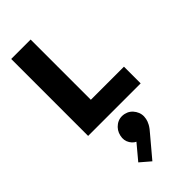

<svg xmlns="http://www.w3.org/2000/svg" viewBox="-342 -773 1251 1251"><g transform="rotate(-45 283.5 -148.0)"><path d="M63 0V-709H242V0ZM205 0V-154H547V0ZM242 413 172 353 274 231 326 227Q314 241 301 249.5Q288 258 275 255Q243 248 223.5 217Q204 186 213 147Q222 106 255.5 82Q289 58 332 67Q372 76 394.5 111.5Q417 147 408 189Q405 206 393.5 227.5Q382 249 354 280Z"/></g></svg>

Font: Outfit Thin ExtraBold
Style: Regular
Weight: 800
Version: Version 1.100;gftools[0.9.27]